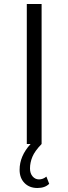

<svg xmlns="http://www.w3.org/2000/svg" viewBox="-20 -720 342 960"><path d="M78 129Q78 60 133 0H114V-700H188V0Q154 35 142 64Q130 93 130 122Q130 147 143 162Q156 177 175 177Q195 177 212 163L226 199Q205 220 167 220Q127 220 102.5 195Q78 170 78 129Z"/></svg>

Font: CMG Sans
Style: Regular
Weight: 400
Designer: Julieta Ulanovsky
Foundry: Julieta Ulanovsky
Version: Version 7.200